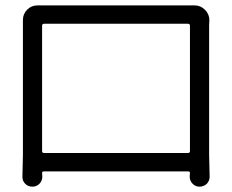

<svg xmlns="http://www.w3.org/2000/svg" viewBox="-20 -699 874 724"><path d="M696.3 -601.6Q696.3 -609.4 688.5 -609.4H146.5Q138.7 -609.4 138.7 -601.6V-128.9Q138.7 -122.1 146.5 -122.1H688.5Q696.3 -122.1 696.3 -128.9ZM768.6 -607.4V-113.3L770.5 -32.2Q770.5 -17.6 759.8 -5.9Q748 4.9 732.4 4.9Q716.8 4.9 706.1 -6.3Q695.3 -17.6 695.3 -33.2Q695.3 -40 696.3 -46.9Q696.3 -52.7 689.5 -52.7H145.5Q138.7 -52.7 138.7 -46.9L139.6 -33.2Q139.6 -17.6 128.9 -6.3Q118.2 4.9 102.1 4.9Q85.9 4.9 75.2 -5.9Q64.5 -16.6 64.5 -32.2L66.4 -113.3V-607.4V-624Q66.4 -646.5 83 -663.1Q98.6 -678.7 122.1 -678.7Q122.1 -678.7 123 -678.7Q132.8 -678.7 151.4 -678.7H684.6H713.9Q736.3 -678.7 752.9 -662.1Q769.5 -645.5 769.5 -623Q768.6 -612.3 768.6 -607.4Z"/></svg>

Font: Gen Jyuu Gothic P Normal
Style: Regular
Weight: 300
Designer: [Source Han Sans]
Ryoko NISHIZUKA  (kana & ideographs); Paul D. Hunt (Latin, Greek & Cyrillic); Wenlong ZHANG  (bopomofo
Version: Version 1.002.20150607